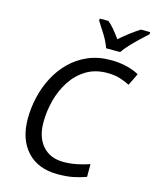

<svg xmlns="http://www.w3.org/2000/svg" viewBox="-137 -1035 913 1136"><g transform="rotate(15 319.5 -467.0)"><path d="M326 10Q207 10 139.5 -63Q72 -136 72 -263Q72 -327 87 -393Q102 -459 132.5 -518Q163 -577 209.5 -623.5Q256 -670 318 -697Q380 -724 458 -724Q558 -724 632 -684L596 -610Q569 -624 535.5 -634.5Q502 -645 458 -645Q383 -645 328.5 -611.5Q274 -578 238 -522.5Q202 -467 184.5 -400Q167 -333 167 -265Q167 -174 213.5 -121.5Q260 -69 342 -69Q383 -69 422.5 -77Q462 -85 500 -98V-20Q461 -6 421.5 2Q382 10 326 10ZM412 -784Q399 -822 374 -862Q349 -902 330 -931V-944H383Q403 -928 423 -904Q443 -880 462 -853Q493 -880 524 -903.5Q555 -927 582 -944H639V-931Q622 -916 594 -889.5Q566 -863 539.5 -835Q513 -807 498 -784Z"/></g></svg>

Font: Noto Sans IKEA
Style: Italic
Weight: 400
Italic angle: -12°
Designer: Monotype Design Team
Foundry: Monotype Imaging Inc.
Version: Version 2.001